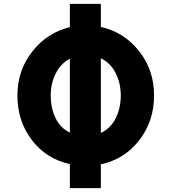

<svg xmlns="http://www.w3.org/2000/svg" viewBox="-20 -906 886 992"><path d="M501 -219Q552 -243 578 -295.5Q604 -348 604 -413Q604 -476 577.5 -528.5Q551 -581 501 -605ZM341 -221V-603Q293 -577 267.5 -525.5Q242 -474 242 -413Q242 -349 266.5 -297Q291 -245 341 -221ZM341 -766V-886H501V-767Q621 -740 698.5 -642Q776 -544 776 -413Q776 -280 699.5 -181.5Q623 -83 501 -57V66H341V-58Q219 -85 144.5 -182.5Q70 -280 70 -413Q70 -542 146.5 -639.5Q223 -737 341 -766Z"/></svg>

Font: Hussar
Style: BoldWeb
Weight: 700
Foundry: Cannot Into Space Fonts
Version: Version 2.00